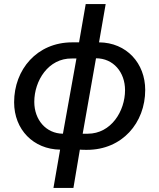

<svg xmlns="http://www.w3.org/2000/svg" viewBox="-20 -740 788 952"><path d="M245 192H344L376 2C388 3 400 3 411 3C586 3 700 -131 700 -294C700 -426 608 -529 471 -530L504 -720H405L372 -530H338C163 -530 50 -395 50 -233C50 -97 146 0 278 2ZM150 -235C150 -339 219 -452 337 -450H359L292 -77C208 -78 150 -146 150 -235ZM390 -77 456 -451C542 -451 600 -382 600 -293C600 -189 531 -77 415 -77Z"/></svg>

Font: Fixel Display Medium
Style: Italic
Weight: 500
Italic angle: -10°
Designer: AlfaBravo + MacPaw
Foundry: Kyrylo Tkachov, Marchela Mozhyna, Serhii Makarenko, Maria Weinstein, Zakhar Kryvoshyya
Version: Version 1.210;Glyphs 3.2 (3217)